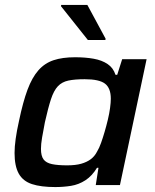

<svg xmlns="http://www.w3.org/2000/svg" viewBox="-20 -750 629 778"><path d="M204 8Q146 8 109.5 -4Q73 -16 56 -46.5Q39 -77 39 -130Q39 -155 43.5 -187.5Q48 -220 57 -260Q73 -337 91.5 -386.5Q110 -436 135.5 -465Q161 -494 197 -506Q233 -518 284 -518Q326 -518 359.5 -512Q393 -506 416 -490.5Q439 -475 448 -447H455L475 -510H574L466 0H368L379 -70H373Q353 -37 326 -19.5Q299 -2 268 3Q237 8 204 8ZM252 -80Q286 -80 309 -86.5Q332 -93 348 -105Q364 -117 374 -137Q382 -150 389.5 -171Q397 -192 404 -216Q411 -240 417 -265Q423 -290 426 -312.5Q429 -335 429 -350Q429 -393 405.5 -411Q382 -429 323 -429Q283 -429 257 -423.5Q231 -418 214.5 -400.5Q198 -383 186.5 -348Q175 -313 162 -255Q155 -219 150.5 -192.5Q146 -166 146 -147Q146 -118 156.5 -104Q167 -90 190.5 -85Q214 -80 252 -80ZM336 -588 227 -725 228 -730H334L408 -593L407 -588Z"/></svg>

Font: Saira Thin Medium
Style: Italic
Weight: 500
Italic angle: -12°
Version: Version 1.101